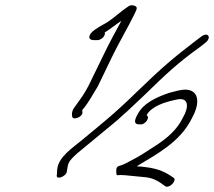

<svg xmlns="http://www.w3.org/2000/svg" viewBox="-20 -736 816 732"><path d="M342 -623C314 -604 314 -583 338 -583H351C361 -583 373 -590 378 -601C380 -605 381 -609 379 -612C400 -625 422 -643 443 -657C420 -615 396 -571 374 -525L317 -408C313 -401 309 -394 304 -385C291 -363 277 -346 264 -327C254 -314 253 -302 255 -293C256 -274 299 -291 294 -310C293 -316 294 -317 294 -317C317 -343 333 -375 353 -407L410 -525C436 -578 467 -630 491 -679L499 -696C503 -705 502 -711 493 -714C484 -717 477 -717 470 -712C437 -691 407 -659 371 -641C362 -636 352 -630 342 -623ZM198 -89 197 -71C190 -47 233 -62 235 -83L238 -101C239 -110 243 -117 246 -122C263 -144 285 -160 309 -180C346 -211 385 -242 424 -275C446 -294 480 -325 527 -370C614 -455 659 -497 744 -558L764 -574C768 -577 772 -581 774 -586C779 -596 774 -604 765 -604C760 -604 753 -601 748 -597L728 -582C640 -515 596 -477 504 -388C415 -301 372 -268 290 -200C254 -170 202 -137 198 -89ZM505 -301C491 -276 491 -263 508 -262H514C523 -260 536 -268 541 -278C546 -287 545 -293 539 -297C558 -332 612 -348 652 -356C701 -368 701 -327 677 -287C655 -241 617 -210 580 -185C549 -165 509 -138 478 -123C463 -115 454 -110 448 -108C439 -104 427 -104 424 -94C423 -89 422 -68 427 -68C435 -69 445 -69 456 -68C486 -65 510 -63 538 -60C570 -56 591 -40 610 -26C626 -16 656 -49 642 -58C613 -79 585 -93 534 -99C523 -100 512 -102 501 -102C573 -146 667 -193 712 -286C743 -342 739 -389 693 -394C670 -396 647 -387 625 -382C578 -366 528 -344 505 -301Z"/></svg>

Font: Stray Cat
Style: SuObl
Weight: 400
Version: Version 1.0